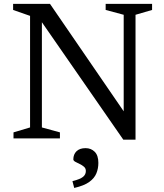

<svg xmlns="http://www.w3.org/2000/svg" viewBox="-20 -702 831 974"><path d="M132.5 -55.5V-621.5L46.5 -651.5V-682.5H233.5L634.5 -98L607.5 -62V-627L516 -651.5V-682.5H751.5V-651.5L667.5 -627V6.5H605.5L175 -614.5L192.5 -626.5V-55.5L284 -30.5V0H48.5V-30.5ZM347.5 217Q387 207 401.2 195.2Q415.5 183.5 415.5 165.5Q415.5 152 406 143.8Q396.5 135.5 383.8 129.8Q371 124 361.5 118.5Q352 113 352 106.5Q352 81 368.2 65.2Q384.5 49.5 414 49.5Q442 49.5 460.5 68Q479 86.5 479 124.5Q479 152.5 469 177.2Q459 202 432.8 221Q406.5 240 356.5 251.5Z"/></svg>

Font: Newsreader
Style: Regular
Weight: 400
Designer: Hugues Gentile
Foundry: Production Type
Version: Version 1.003